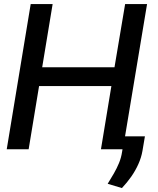

<svg xmlns="http://www.w3.org/2000/svg" viewBox="-20 -748 794 962"><path d="M13.7 0 133.8 -727.5H243.7L191.4 -411.1H553.7L606.9 -727.5H716.8L595.7 0H485.8L538.1 -316.9H175.8L123.5 0ZM706.1 -64.9 693.8 7.8Q688 41.5 673.3 74.2Q658.7 106.9 637.5 137.2Q616.2 167.5 590.8 194.3L519.5 172.9Q536.1 146 550.8 120.6Q565.4 95.2 576.4 68.6Q587.4 42 591.8 12.2L604.5 -64.9Z"/></svg>

Font: Inter Tight Medium
Style: Italic
Weight: 500
Italic angle: -9.39999°
Designer: Rasmus Andersson
Foundry: rsms
Version: Version 3.004